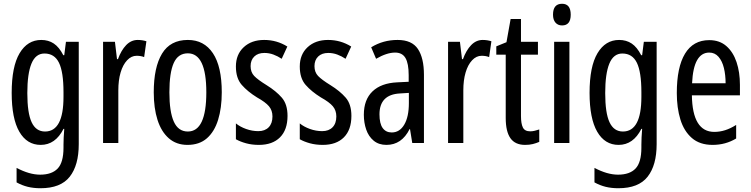

<svg xmlns="http://www.w3.org/2000/svg" viewBox="-20 -759 3987 1019"><path d="M199 -547Q237 -547 265.5 -528Q294 -509 316 -466H321L330 -537H398V6Q398 118 350 179Q302 240 195 240Q158 240 127.5 232.5Q97 225 68 209V132Q136 168 193 168Q255 168 286 135.5Q317 103 317 25V9Q317 -8 318 -29.5Q319 -51 321 -75H317Q274 10 196 10Q123 10 82.5 -60Q42 -130 42 -266Q42 -406 84 -476.5Q126 -547 199 -547ZM216 -475Q169 -475 147 -421.5Q125 -368 125 -265Q125 -159 148 -110Q171 -61 219 -61Q317 -61 317 -245V-270Q317 -377 293 -426Q269 -475 216 -475Z M711 -547Q735 -547 757 -540L745 -456Q728 -463 705 -463Q677 -463 654.5 -439Q632 -415 620 -374Q608 -333 608 -280V0H527V-537H590L601 -445H606Q623 -492 649.5 -519.5Q676 -547 711 -547Z M1157 -269Q1157 -186 1137.5 -123Q1118 -60 1078 -25Q1038 10 975 10Q916 10 876 -25Q836 -60 816 -122.5Q796 -185 796 -269Q796 -402 840 -474.5Q884 -547 977 -547Q1063 -547 1110 -476.5Q1157 -406 1157 -269ZM879 -269Q879 -166 902.5 -113.5Q926 -61 977 -61Q1075 -61 1075 -269Q1075 -476 977 -476Q925 -476 902 -424.5Q879 -373 879 -269Z M1506 -144Q1506 -70 1466 -30Q1426 10 1354 10Q1317 10 1286 1.5Q1255 -7 1232 -20V-104Q1254 -86 1286 -74.5Q1318 -63 1351 -63Q1386 -63 1406 -83.5Q1426 -104 1426 -141Q1426 -173 1407.5 -195Q1389 -217 1344 -242Q1294 -273 1263 -308.5Q1232 -344 1232 -406Q1232 -470 1273.5 -508.5Q1315 -547 1382 -547Q1449 -547 1505 -512L1475 -447Q1454 -461 1431 -469.5Q1408 -478 1383 -478Q1349 -478 1329.5 -459Q1310 -440 1310 -408Q1310 -376 1329 -356Q1348 -336 1395 -307Q1445 -276 1475.5 -241Q1506 -206 1506 -144Z M1845 -144Q1845 -70 1805 -30Q1765 10 1693 10Q1656 10 1625 1.5Q1594 -7 1571 -20V-104Q1593 -86 1625 -74.5Q1657 -63 1690 -63Q1725 -63 1745 -83.5Q1765 -104 1765 -141Q1765 -173 1746.5 -195Q1728 -217 1683 -242Q1633 -273 1602 -308.5Q1571 -344 1571 -406Q1571 -470 1612.5 -508.5Q1654 -547 1721 -547Q1788 -547 1844 -512L1814 -447Q1793 -461 1770 -469.5Q1747 -478 1722 -478Q1688 -478 1668.5 -459Q1649 -440 1649 -408Q1649 -376 1668 -356Q1687 -336 1734 -307Q1784 -276 1814.5 -241Q1845 -206 1845 -144Z M2090 -547Q2166 -547 2198 -499Q2230 -451 2230 -362V0H2168L2156 -74H2154Q2112 10 2031 10Q1990 10 1963 -12.5Q1936 -35 1923.5 -71.5Q1911 -108 1911 -150Q1911 -230 1957 -274Q2003 -318 2088 -322L2149 -325V-360Q2149 -422 2132 -451Q2115 -480 2077 -480Q2033 -480 1976 -447L1950 -508Q2013 -547 2090 -547ZM2102 -263Q1994 -257 1994 -152Q1994 -103 2011 -79.5Q2028 -56 2059 -56Q2101 -56 2125.5 -97.5Q2150 -139 2150 -212V-266Z M2542 -547Q2566 -547 2588 -540L2576 -456Q2559 -463 2536 -463Q2508 -463 2485.5 -439Q2463 -415 2451 -374Q2439 -333 2439 -280V0H2358V-537H2421L2432 -445H2437Q2454 -492 2480.5 -519.5Q2507 -547 2542 -547Z M2794 -62Q2806 -62 2818 -65Q2830 -68 2842 -72V-6Q2826 1 2808 5.5Q2790 10 2767 10Q2714 10 2689 -25.5Q2664 -61 2664 -133V-469H2614V-513L2668 -535L2690 -658H2745V-537H2835V-469H2745V-143Q2745 -103 2755 -82.5Q2765 -62 2794 -62Z M2963 -739Q3009 -739 3009 -681Q3009 -624 2963 -624Q2941 -624 2928 -639Q2915 -654 2915 -681Q2915 -739 2963 -739ZM3002 -537V0H2921V-537Z M3266 -547Q3304 -547 3332.5 -528Q3361 -509 3383 -466H3388L3397 -537H3465V6Q3465 118 3417 179Q3369 240 3262 240Q3225 240 3194.5 232.5Q3164 225 3135 209V132Q3203 168 3260 168Q3322 168 3353 135.5Q3384 103 3384 25V9Q3384 -8 3385 -29.5Q3386 -51 3388 -75H3384Q3341 10 3263 10Q3190 10 3149.5 -60Q3109 -130 3109 -266Q3109 -406 3151 -476.5Q3193 -547 3266 -547ZM3283 -475Q3236 -475 3214 -421.5Q3192 -368 3192 -265Q3192 -159 3215 -110Q3238 -61 3286 -61Q3384 -61 3384 -245V-270Q3384 -377 3360 -426Q3336 -475 3283 -475Z M3744 -546Q3799 -546 3835 -514.5Q3871 -483 3889 -429.5Q3907 -376 3907 -309V-253H3652Q3655 -59 3771 -59Q3800 -59 3828.5 -68Q3857 -77 3887 -96V-24Q3831 10 3762 10Q3694 10 3652 -26.5Q3610 -63 3591 -125Q3572 -187 3572 -265Q3572 -402 3615.5 -474Q3659 -546 3744 -546ZM3744 -480Q3703 -480 3680 -440Q3657 -400 3653 -317H3831Q3831 -361 3822 -398Q3813 -435 3793.5 -457.5Q3774 -480 3744 -480Z"/></svg>

Font: Noto Sans Oriya ExtCond
Style: Regular
Weight: 400
Width: 2
Designer: Amélie Bonet and Sol Matas
Foundry: Google LLC
Version: Version 2.006; ttfautohint (v1.8.4.7-5d5b)